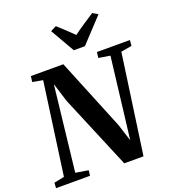

<svg xmlns="http://www.w3.org/2000/svg" viewBox="-180 -1123 1127 1252"><g transform="rotate(-20 383.5 -496.5)"><path d="M-8 0 -5.5 -37 65.5 -51.5 154 -690.5 82.5 -703.5 88 -743H313L515.5 -247L553.5 -128L621 -690.5L541.5 -703.5L546 -743H775L771.5 -703.5L696.5 -690.5L599 0H465.5L251 -512L210.5 -642.5L144 -51.5L232 -37L228 0ZM408.5 -805.5 312 -973 352 -993Q379.5 -968.5 406.2 -943.5Q433 -918.5 458 -893.5Q492.5 -919 529.8 -943.8Q567 -968.5 604 -992.5L640.5 -971.5L485.5 -805.5Z"/></g></svg>

Font: Merriweather 60pt
Style: Bold Italic
Weight: 700
Italic angle: -7.8°
Version: Version 2.101